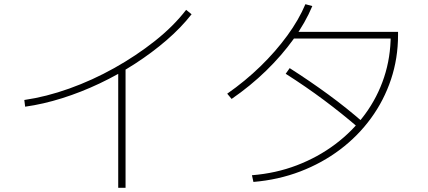

<svg xmlns="http://www.w3.org/2000/svg" viewBox="-20 -834 2040 916"><path d="M96 -357Q200 -372 310.5 -411.5Q421 -451 525.5 -509.5Q630 -568 719 -638.5Q808 -709 868 -787L894 -766Q844 -702 775 -642.5Q706 -583 625 -530.5Q544 -478 455.5 -436Q367 -394 276.5 -365.5Q186 -337 100 -325ZM544 62V-510H579V62Z M1182 2Q1296 -7 1396.5 -45.5Q1497 -84 1579.5 -146Q1662 -208 1721.5 -289Q1781 -370 1812.5 -465.5Q1844 -561 1844 -667L1860 -650H1372V-682H1879V-667Q1879 -556 1845.5 -455.5Q1812 -355 1750 -270Q1688 -185 1602.5 -120.5Q1517 -56 1412.5 -16Q1308 24 1189 34ZM1064 -387Q1150 -447 1222.5 -517.5Q1295 -588 1350.5 -664Q1406 -740 1437 -814L1470 -805Q1437 -726 1380.5 -647.5Q1324 -569 1249.5 -496.5Q1175 -424 1085 -362ZM1692 -223Q1612 -292 1525.5 -356.5Q1439 -421 1343 -482L1362 -509Q1459 -447 1546.5 -383Q1634 -319 1714 -249Z"/></svg>

Font: M PLUS 2 ExtraLight
Style: Regular
Weight: 250
Designer: Coji Morishita
Foundry: UNDERFOREST DESIGN
Version: Version 1.001